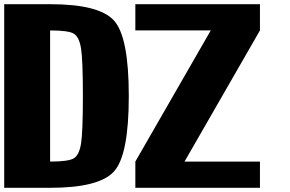

<svg xmlns="http://www.w3.org/2000/svg" viewBox="-20 -895 1384 915"><path d="M218.8 -125Q306.6 -125 332 -140.6Q357.4 -156.2 366.2 -210.9Q375 -265.6 375 -437.5Q375 -609.4 366.2 -664.1Q357.4 -718.8 332 -734.4Q306.6 -750 218.8 -750ZM218.8 -875Q453.1 -875 523.4 -796.9Q593.8 -718.8 593.8 -437.5Q593.8 -156.2 523.4 -78.1Q453.1 0 218.8 0H0V-875ZM625 -125 984.4 -750H625V-875H1218.8V-750L859.4 -125H1218.8V0H625Z"/></svg>

Font: CraftyPE
Style: Regular
Weight: 400
Designer: Erek Butcher
Foundry: Haunted Coop
Version: Version 0.018;April 4, 2024;FontCreator 15.0.0.2962 64-bit